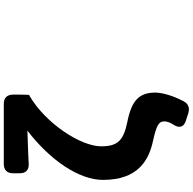

<svg xmlns="http://www.w3.org/2000/svg" viewBox="-22 -778 1043 1040"><g transform="rotate(-90 500.0 -257.5)"><path d="M366 227 406 240C434 249 458 242 472 215C505 153 519 94 519 62C519 -27 475 -67 359 -90C257 -111 228 -144 228 -232C228 -341 350 -531 502 -620H505C507 -620 508 -638 508 -670V-709C508 -741 490 -759 458 -759H132C100 -759 82 -741 82 -709V-672C82 -639 101 -622 134 -624C199 -628 278 -629 313 -631C151 -507 46 -350 46 -222C46 -33 151 26 256 49C341 68 363 80 363 110C363 127 356 143 344 162C325 192 332 216 366 227Z"/></g></svg>

Font: コーポレート・ロゴ（ラウンド）ver3 Bold
Style: Regular
Weight: 700
Designer: [KANA_main] LOGOTYPE.JP [Source Han Sans] Ryoko NISHIZUKA 西塚涼子 (kana, bopomofo & ideographs); Paul D. Hunt (Latin, Greek
Version: Version 12.001;FEAKit 1.0